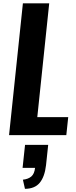

<svg xmlns="http://www.w3.org/2000/svg" viewBox="-20 -830 467 1179"><path d="M133.3 329.6 120.6 273.4Q153.3 270 172.4 253.7Q191.4 237.3 195.3 200.7H118.7L133.8 59.6H275.9L262.7 184.1Q254.4 255.4 224.1 292.2Q193.8 329.1 133.3 329.6ZM35.6 0 120.6 -809.6H282.2L209 -110.8H398.9L387.2 0Z"/></svg>

Font: Oswald
Style: Demi-Bold
Weight: 600
Designer: Vernon Adams
Foundry: Vernon Adams
Version: 3.0; ttfautohint (v0.94.23-7a4d-dirty) -l 8 -r 50 -G 200 -x 